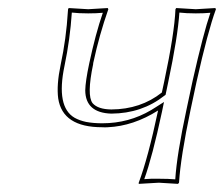

<svg xmlns="http://www.w3.org/2000/svg" viewBox="-20 -452 554 475"><path d="M129.9 -291Q144 -356.9 147.9 -423.3Q147.9 -426.8 148.4 -429.2L149.9 -432.1Q151.9 -432.1 198.2 -429.2L246.6 -432.1L248 -429.2Q225.6 -365.2 211.4 -299.3Q210.4 -295.9 210.4 -293Q194.3 -216.3 209 -196.8Q222.2 -181.6 255.4 -181.2Q328.1 -181.6 380.4 -223.1L386.2 -250Q411.6 -369.6 414.1 -429.2L416 -432.1Q418 -432.1 464.4 -429.2L512.7 -432.1L514.2 -429.2Q494.1 -374.5 466.3 -250L451.2 -179.2Q426.8 -63 422.9 0L420.4 2.9Q418.5 2.9 373 0L323.2 2.9V0Q346.2 -61 371.1 -178.7Q310.1 -140.1 246.6 -137.2Q239.7 -136.7 232.9 -137.2Q134.8 -137.2 124 -208.5Q119.6 -241.7 129.9 -291ZM139.6 -289.1Q118.2 -187.5 164.6 -160.6Q176.8 -153.8 192.9 -150.4Q210.9 -147 232.9 -147Q298.8 -147 354 -179.7Q359.9 -183.1 365.7 -187L385.7 -199.7L380.9 -176.3Q356.9 -64 336.9 -8.8Q354 -10.3 373 -9.8Q397 -9.8 413.6 -8.3Q417.5 -69.8 441.4 -181.2L456.5 -252Q483.4 -371.1 500.5 -420.4Q484.4 -418.9 464.4 -418.9Q440.4 -418.9 423.8 -420.9Q419.9 -361.3 396 -248L389.6 -217.3L386.7 -215.3Q331.1 -171.4 255.4 -170.9Q191.4 -172.9 190.9 -228.5Q191.4 -251 200.7 -294.9Q216.3 -368.2 234.4 -420.4Q218.3 -418.9 198.2 -418.9Q174.3 -418.9 157.7 -420.9Q153.3 -354.5 139.6 -289.1Z"/></svg>

Font: Linux Biolinum Outline O
Style: Italic
Weight: 400
Italic angle: -12°
Designer: Philipp H. Poll
Foundry: Philipp H. Poll
Version: Version 0.6.2